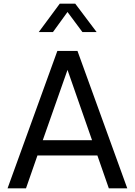

<svg xmlns="http://www.w3.org/2000/svg" viewBox="-20 -1021 731 1041"><path d="M346 -956C346 -956 267 -847 267 -847C267 -847 190 -847 190 -847C190 -847 304 -1001 304 -1001C304 -1001 388 -1001 388 -1001C388 -1001 504 -847 504 -847C504 -847 427 -847 427 -847C427 -847 346 -956 346 -956ZM400 -745C400 -745 670 0 670 0C670 0 570 0 570 0C570 0 508 -178 508 -178C508 -178 183 -178 183 -178C183 -178 121 0 121 0C121 0 21 0 21 0C21 0 291 -745 291 -745C291 -745 400 -745 400 -745ZM212 -261C212 -261 479 -261 479 -261C479 -261 346 -642 346 -642C346 -642 212 -261 212 -261Z"/></svg>

Font: Preevio_Regular
Style: Regular
Weight: 500
Designer: Gumpita Rahayu
Foundry: Tokotype Studio
Version: ""